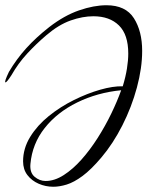

<svg xmlns="http://www.w3.org/2000/svg" viewBox="-39 -639 562 732"><path d="M164 73Q135 73 108.5 61.5Q82 50 65.5 28.5Q49 7 49 -24Q49 -73 76 -117Q103 -161 147 -196.5Q191 -232 242.5 -257.5Q294 -283 343 -297Q392 -311 429 -310Q440 -346 445 -377.5Q450 -409 450 -435Q450 -507 414.5 -542Q379 -577 317 -577Q276 -577 230.5 -561Q185 -545 138 -505Q98 -471 64 -434Q30 -397 5 -353Q-13 -325 -18 -325Q-24 -325 -5 -365Q24 -414 61 -455Q98 -496 149 -536Q206 -580 262.5 -599.5Q319 -619 367 -619Q440 -619 471.5 -569.5Q503 -520 503 -445Q503 -380 483 -305.5Q463 -231 427.5 -161Q392 -91 347 -38Q308 8 275.5 32Q243 56 215.5 64.5Q188 73 164 73ZM135 51Q169 51 204 28.5Q239 6 271.5 -30.5Q304 -67 333 -112.5Q362 -158 385 -205.5Q408 -253 423 -295Q332 -286 255.5 -248.5Q179 -211 131.5 -151Q84 -91 77 -14Q74 19 93 35Q112 51 135 51Z"/></svg>

Font: Love Light
Style: Regular
Weight: 400
Designer: Robert E. Leuschke
Foundry: Robert E. Leuschke
Version: Version 1.010; ttfautohint (v1.8.3)